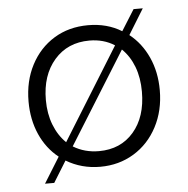

<svg xmlns="http://www.w3.org/2000/svg" viewBox="-46 -589 672 685"><g transform="rotate(-5 289.5 -246.5)"><path d="M168 -26 121 50H88L145 -42Q102 -76 78.5 -129Q55 -182 55 -247Q55 -320 85 -377.5Q115 -435 168 -467.5Q221 -500 290 -500Q358 -500 410 -468L457 -543H490L434 -452Q477 -418 501 -365Q525 -312 525 -247Q525 -174 494.5 -116Q464 -58 410.5 -25.5Q357 7 290 7Q223 7 168 -26ZM461 -247Q461 -297 446 -336.5Q431 -376 403 -403L198 -74Q239 -49 290 -49Q368 -49 414.5 -103Q461 -157 461 -247ZM176 -91 380 -420Q341 -445 290 -445Q212 -445 164.5 -390.5Q117 -336 117 -247Q117 -198 132.5 -158Q148 -118 176 -91Z"/></g></svg>

Font: Hanken Grotesk Light
Style: Regular
Weight: 300
Designer: Alfredo Marco Pradil
Foundry: Hanken Design Co.
Version: Version 3.014